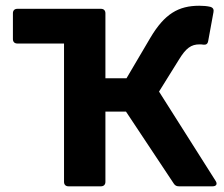

<svg xmlns="http://www.w3.org/2000/svg" viewBox="-20 -655 788 675"><path d="M539.1 -333 608.4 -444.3C633.8 -486.3 652.3 -499 681.6 -499C684.6 -499 689.5 -499 695.3 -498C704.1 -497.1 710 -500 711.9 -510.7L730.5 -612.3C732.4 -621.1 729.5 -627.9 719.7 -630.9C708 -633.8 693.4 -634.8 680.7 -634.8C607.4 -634.8 558.6 -606.4 508.8 -522.5L424.8 -379.9H350.6V-608.4C350.6 -618.2 344.7 -624 335 -624H41C31.2 -624 25.4 -618.2 25.4 -608.4V-517.6C25.4 -507.8 31.2 -502 41 -502H205.1V-15.6C205.1 -5.9 210.9 0 220.7 0H335C344.7 0 350.6 -5.9 350.6 -15.6V-262.7H422.9L590.8 -9.8C595.7 -2 601.6 0 609.4 0H727.5C740.2 0 745.1 -7.8 738.3 -18.6Z"/></svg>

Font: Ed Sans Neue
Style: Bold
Weight: 700
Designer: Stephen Hutchings
Version: Version 1.004;PS 001.004;hotconv 1.0.88;makeotf.lib2.5.64775